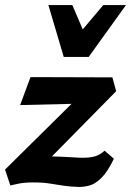

<svg xmlns="http://www.w3.org/2000/svg" viewBox="-22 -731 520 762"><path d="M292 11Q257 10 230.5 6Q204 2 176 -2.5Q148 -7 110 -7Q77 -7 53.5 -2.5Q30 2 19 5L-2 -58L333 -389L354 -321L58 -314L99 -425L424 -424L439 -369L109 -34L44 -72Q68 -84 106.5 -97Q145 -110 188 -110Q201 -110 220.5 -109Q240 -108 260.5 -107Q281 -106 295 -105Q331 -104 353 -110Q375 -116 393 -133L430 -101Q405 -49 380.5 -25Q356 -1 334 5Q312 11 292 11ZM231 -505 274 -576 388 -711H478L330 -505ZM231 -505 170 -711H265L322 -578L330 -505Z"/></svg>

Font: Ysabeau ExtraBold
Style: Italic
Weight: 800
Italic angle: -12°
Designer: Christian Thalmann (Catharsis Fonts)
Version: Version 2.002